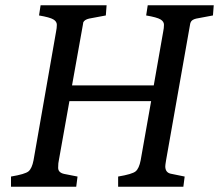

<svg xmlns="http://www.w3.org/2000/svg" viewBox="-20 -713 836 733"><path d="M680 0H431V-39Q485 -48 498 -59Q511 -70 517 -101L557 -327H245L205 -103Q202 -91 202 -72.5Q202 -54 225 -49L276 -39L271 0H22V-39Q76 -48 89 -59Q102 -70 108 -101L194 -592Q197 -606 197 -618.5Q197 -631 183.5 -639Q170 -647 129 -654L135 -693H387L384 -654L320 -642Q303 -638 298 -628Q297 -624 296 -616L255 -387H567L603 -592Q606 -606 606 -618.5Q606 -631 592.5 -639Q579 -647 538 -654L544 -693H796L793 -654L729 -642Q712 -638 708 -628Q706 -624 705 -616L614 -101Q611 -83 611 -78Q611 -55 631 -50L685 -39Z"/></svg>

Font: Poly
Style: Italic
Weight: 400
Italic angle: -10°
Designer: Nicolas Silva
Foundry: Jose Nicolas Silva Schwarzenberg
Version: Version 1.003